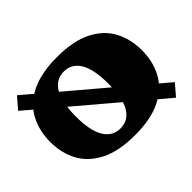

<svg xmlns="http://www.w3.org/2000/svg" viewBox="-156 -708 861 861"><g transform="rotate(45 275.0 -277.0)"><path d="M21.3 -28.7 480.3 -571 533.5 -525.3 74.5 17ZM275 14Q203.8 14 147.6 -16.1Q91.5 -46.3 59.3 -110.5Q27 -174.8 27 -277Q27 -379.5 59.3 -443.6Q91.5 -507.7 147.6 -537.9Q203.8 -568 275 -568Q346 -568 401.8 -537.9Q457.5 -507.7 490 -443.6Q522.5 -379.5 522.5 -277Q522.5 -174.8 490 -110.5Q457.5 -46.3 401.8 -16.1Q346 14 275 14ZM275 -148Q367 -148 411 -175.4Q455 -202.7 455 -252Q455 -302 411 -328.8Q367 -355.5 275 -355.5Q183 -355.5 138.7 -328.8Q94.5 -302 94.5 -252Q94.5 -203 138.7 -175.5Q183 -148 275 -148Z"/></g></svg>

Font: Savate ExtraLight
Style: Regular
Weight: 200
Designer: Max Esnée
Foundry: Plomb Type
Version: Version 2.000